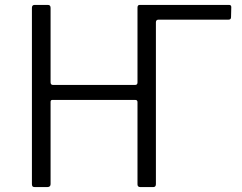

<svg xmlns="http://www.w3.org/2000/svg" viewBox="-20 -762 985 782"><path d="M550 -742H913Q922 -742 922 -733L921 -692Q921 -682 911 -682H626Q615 -682 615 -671ZM531 -355H193Q186 -355 186 -347V-12Q186 0 172 0H122Q115 0 112.5 -3Q110 -6 110 -12V-730Q110 -742 121 -742H175Q186 -742 186 -730V-427Q186 -416 196 -416H530Q540 -416 540 -426V-731Q540 -742 549 -742H604Q615 -742 615 -730V-12Q615 0 604 0H552Q540 0 540 -11V-346Q540 -355 531 -355Z"/></svg>

Font: Libre Franklin Light
Style: Regular
Weight: 300
Designer: Pablo Impallari, Rodrigo Fuenzalida, Nhung Nguyen
Foundry: Impallari Type
Version: Version 3.000